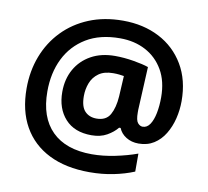

<svg xmlns="http://www.w3.org/2000/svg" viewBox="-86 -809 1068 988"><g transform="rotate(10 448.5 -315.0)"><path d="M847 -358Q847 -312 836 -267Q825 -222 802.5 -185Q780 -148 746 -126.5Q712 -105 666 -105Q629 -105 601 -122.5Q573 -140 562 -168H554Q534 -143 500.5 -124Q467 -105 420 -105Q331 -105 282.5 -158.5Q234 -212 234 -299Q234 -366 263 -417.5Q292 -469 345 -498.5Q398 -528 470 -528Q517 -528 567.5 -519.5Q618 -511 646 -501L636 -296Q635 -286 635 -275.5Q635 -265 635 -262Q635 -221 646.5 -207.5Q658 -194 672 -194Q695 -194 710 -216.5Q725 -239 732.5 -276.5Q740 -314 740 -359Q740 -443 706 -501.5Q672 -560 613.5 -591Q555 -622 480 -622Q375 -622 303.5 -578.5Q232 -535 195 -460Q158 -385 158 -288Q158 -153 230.5 -81Q303 -9 439 -9Q497 -9 560 -22Q623 -35 675 -54V40Q627 60 568 72Q509 84 443 84Q319 84 231 40Q143 -4 96.5 -86.5Q50 -169 50 -285Q50 -376 80 -454Q110 -532 166.5 -590.5Q223 -649 302 -681.5Q381 -714 479 -714Q586 -714 669 -671Q752 -628 799.5 -548Q847 -468 847 -358ZM347 -297Q347 -242 370 -218Q393 -194 431 -194Q481 -194 501.5 -230.5Q522 -267 526 -326L532 -434Q521 -436 507 -437.5Q493 -439 476 -439Q429 -439 400.5 -418.5Q372 -398 359.5 -365.5Q347 -333 347 -297Z"/></g></svg>

Font: Noto Sans Lisu
Style: Regular
Weight: 400
Designer: Monotype Design Team. David Williams.
Foundry: Monotype Imaging Inc.
Version: Version 2.102